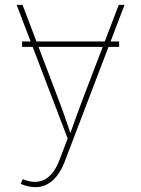

<svg xmlns="http://www.w3.org/2000/svg" viewBox="-20 -566 584 794"><path d="M472.7 -394.5V-372.1H71.3V-394.5ZM65.4 194.3 74.2 174.8 79.1 176.8Q112.8 189.9 140.6 184.8Q168.5 179.7 189.9 157Q211.4 134.3 226.1 95.2L259.8 6.8L48.8 -545.9H73.2L218.3 -164.1Q233.4 -125 247.1 -85.9Q260.7 -46.9 273.9 -7.8H268.1Q282.2 -46.9 296.1 -85.9Q310.1 -125 325.2 -164.1L471.2 -545.9H495.1L247.1 103.5Q233.9 137.7 215.8 160.9Q197.8 184.1 175.3 196Q152.8 208 126 208Q112.3 208 96.7 204.6Q81.1 201.2 65.4 194.3Z"/></svg>

Font: Inter Thin
Style: Regular
Weight: 250
Designer: Rasmus Andersson
Foundry: rsms
Version: Version 4.001;git-66647c0bb